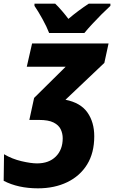

<svg xmlns="http://www.w3.org/2000/svg" viewBox="-61 -786 626 1047"><path d="M146 241Q38 241 -41 200L-39 55Q5 81 56.5 93Q108 105 141 105Q206 105 243.5 67.5Q281 30 281 -32Q281 -58 270 -81Q259 -104 231 -118Q203 -132 152 -132H99L125 -252L297 -422H85L114 -549H531L508 -443L296 -242Q378 -226 415.5 -173Q453 -120 453 -43Q453 48 414 111Q375 174 305.5 207.5Q236 241 146 241ZM207 -606Q194 -640 170.5 -682.5Q147 -725 127 -754V-766H240Q256 -751 277 -726.5Q298 -702 312 -683Q339 -706 366.5 -726.5Q394 -747 423 -766H541V-754Q519 -734 493 -708Q467 -682 442 -655Q417 -628 399 -606Z"/></svg>

Font: Noto Sans Disp ExtBd
Style: Italic
Weight: 800
Italic angle: -12°
Designer: Monotype Design Team
Foundry: Monotype Imaging Inc.
Version: Version 2.000;GOOG;noto-source:20170915:90ef993387c0